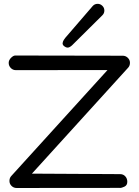

<svg xmlns="http://www.w3.org/2000/svg" viewBox="-20 -960 708 981"><path d="M61 -601.6Q45.9 -601.6 35.2 -612.5Q24.4 -623.5 24.4 -638.7Q24.4 -652.8 36.4 -664.6Q48.3 -676.3 57.6 -676.3L607.4 -675.3Q622.1 -675.3 633.1 -664.6Q644 -653.8 644 -639.2Q644 -625 635.7 -615.2L143.1 -72.8L593.3 -70.3H593.8Q609.9 -70.3 620.1 -59.1Q630.4 -47.9 630.4 -31.2Q630.4 -13.2 615.7 -6.3Q601.1 0.5 592.8 0.5Q592.3 0.5 592.3 0L64.9 0.5Q49.8 0.5 39.1 -10Q28.3 -20.5 28.3 -35.6Q28.3 -49.8 36.6 -59.6L529.3 -602.1L61.5 -601.6ZM479 -940.4Q492.7 -940.4 502.9 -930.4Q513.2 -920.4 513.2 -906.2Q513.2 -892.1 503.4 -882.3L347.7 -728Q334.5 -716.3 325.2 -716.8Q315.9 -717.3 307.6 -724.1Q298.8 -731.4 300 -740.2Q301.3 -749 306.2 -756.3Q311 -763.7 313.5 -766.6L454.1 -929.7Q463.9 -940.4 479 -940.4Z"/></svg>

Font: Manjari
Style: Regular
Weight: 400
Designer: Santhosh Thottingal <santhosh.thottingal@gmail.com>
Foundry: SMC
Version: Version 2.000